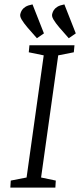

<svg xmlns="http://www.w3.org/2000/svg" viewBox="-20 -854 365 874"><path d="M148 -680 105 -729Q88 -749 78.5 -765Q69 -781 73 -792Q75 -800 80 -808Q85 -816 96 -823Q107 -830 128 -834L180 -702ZM293 -680 250 -729Q233 -749 223.5 -765Q214 -781 218 -792Q220 -800 225 -808Q230 -816 241 -823Q252 -830 273 -834L325 -702ZM27 0 29 -32 101 -46 179 -602 111 -616 114 -648H319L316 -616L245 -602L167 -46L234 -32L232 0Z"/></svg>

Font: Faustina Light
Style: Italic
Weight: 300
Italic angle: -8°
Designer: Alfonso Garcia
Foundry: http://www.omnibus-type.com
Version: Version 1.200